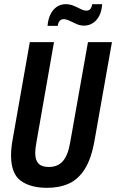

<svg xmlns="http://www.w3.org/2000/svg" viewBox="-20 -889 557 921"><path d="M206 12Q126 12 79.5 -22Q33 -56 33 -144Q33 -161 35 -180.5Q37 -200 41 -222L123 -687H239L155 -208Q152 -192 150.5 -179Q149 -166 149 -155Q149 -121 164.5 -104.5Q180 -88 214 -88Q258 -88 282.5 -117Q307 -146 317 -208L402 -687H517L434 -218Q419 -130 387.5 -79.5Q356 -29 310.5 -8.5Q265 12 206 12ZM208 -765Q211 -799 223 -822Q235 -845 253.5 -857Q272 -869 295 -869Q315 -869 333 -861.5Q351 -854 366.5 -846Q382 -838 395 -838Q407 -838 413.5 -846Q420 -854 422 -869H470Q468 -836 456 -813Q444 -790 425 -778Q406 -766 383 -766Q364 -766 346.5 -774Q329 -782 313.5 -789.5Q298 -797 285 -797Q273 -797 266 -788.5Q259 -780 257 -765Z"/></svg>

Font: Archivo ExtraCondensed SemiBold
Style: Italic
Weight: 600
Width: 2
Italic angle: -10°
Designer: Hector Gatti
Foundry: Omnibus-Type
Version: Version 2.001